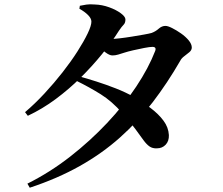

<svg xmlns="http://www.w3.org/2000/svg" viewBox="-20 -816 1040 897"><path d="M108 42Q214 -11 308 -84.5Q402 -158 480.5 -241.5Q559 -325 616.5 -411.5Q674 -498 705 -578Q712 -597 692 -597Q680 -597 654 -592Q628 -587 602 -581Q576 -575 561 -570Q545 -565 532 -561Q519 -557 505 -557Q492 -557 473 -571Q454 -585 434 -602L452 -638Q469 -636 479.5 -635Q490 -634 500 -634Q513 -634 539.5 -637Q566 -640 596.5 -645Q627 -650 652.5 -654.5Q678 -659 688 -662Q707 -669 721.5 -682Q736 -695 753 -695Q764 -695 784 -685Q804 -675 825.5 -660Q847 -645 861.5 -627.5Q876 -610 876 -594Q876 -582 865 -572.5Q854 -563 841 -553.5Q828 -544 822 -532Q762 -428 693.5 -338.5Q625 -249 541 -174Q457 -99 353 -40.5Q249 18 119 61ZM713 -123Q693 -122 679 -131.5Q665 -141 650 -161.5Q635 -182 612.5 -213Q590 -244 551 -288Q503 -343 450 -376Q397 -409 336 -439L351 -459Q387 -449 431 -435Q475 -421 521 -403Q567 -385 606 -363Q647 -339 684 -311Q721 -283 744 -252Q767 -221 769 -185Q770 -157 754 -140Q738 -123 713 -123ZM97 -292Q143 -331 188 -379.5Q233 -428 272.5 -478.5Q312 -529 342 -576Q372 -623 389.5 -659.5Q407 -696 407 -715Q407 -730 391 -746Q375 -762 351 -775L353 -789Q368 -792 383.5 -794.5Q399 -797 423 -795Q457 -794 490 -782Q523 -770 544.5 -754Q566 -738 566 -725Q566 -709 557.5 -700.5Q549 -692 536 -673Q502 -619 456.5 -563Q411 -507 356.5 -453Q302 -399 240 -353Q178 -307 110 -275Z"/></svg>

Font: Noto Serif JP ExtraLight
Style: Bold
Weight: 700
Version: Version 2.003-H1;hotconv 1.1.1;makeotfexe 2.6.0